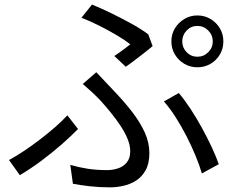

<svg xmlns="http://www.w3.org/2000/svg" viewBox="-20 -785 1040 842"><path d="M779.2 -603.3Q779.2 -575.8 798.6 -556Q817.9 -536.2 845.4 -536.2Q873.5 -536.2 893.3 -556Q913.1 -575.8 913.1 -603.3Q913.1 -631.1 893.3 -651.2Q873.5 -671.3 845.4 -671.3Q817.9 -671.3 798.6 -651.2Q779.2 -631.1 779.2 -603.3ZM731.6 -603.3Q731.6 -635.2 747.1 -660.8Q762.6 -686.3 788.5 -701.8Q814.5 -717.3 845.4 -717.3Q877 -717.3 903.1 -701.8Q929.1 -686.3 944.3 -660.8Q959.5 -635.2 959.5 -603.3Q959.5 -571.7 944.3 -545.9Q929.1 -520.2 903.1 -505Q877 -489.9 845.4 -489.9Q814.5 -489.9 788.5 -505Q762.6 -520.2 747.1 -545.9Q731.6 -571.7 731.6 -603.3ZM481.3 -539.4Q501.4 -552.7 520.7 -567.1Q540.1 -581.5 551.3 -590.4Q529.7 -608.2 493.8 -629.5Q457.9 -650.8 416.9 -671.5Q375.9 -692.2 337.3 -707.2L383.4 -765Q422.1 -749.4 467.9 -727.1Q513.7 -704.8 557.4 -680.7Q601 -656.5 630.3 -634.3L649.3 -582.8Q640.5 -575 626.3 -563.9Q612.1 -552.7 595.4 -539.8Q578.7 -526.9 562.3 -514.5Q545.9 -502.1 531.7 -492.3ZM288.3 -61.8Q326.4 -51 364.6 -45Q402.8 -39 449.9 -39Q473.2 -39 496.5 -46.3Q519.8 -53.5 535.5 -71.9Q551.1 -90.3 551.1 -122.3Q551.1 -147.6 539.2 -176.5Q527.3 -205.5 507.8 -234.5Q488.4 -263.6 466.1 -291Q443.8 -318.5 423.1 -341.3Q406.8 -359.1 385.4 -379.1Q363.9 -399 343 -416.8L402.3 -468.2Q420.6 -449.1 439.2 -429.3Q457.9 -409.5 475.5 -390.7Q522.5 -342 558.4 -295.7Q594.4 -249.4 614.8 -204.2Q635.1 -159 635.1 -113.9Q635.1 -68 618.6 -38.4Q602.1 -8.8 576.1 7.4Q550.2 23.7 520 30.1Q489.9 36.6 463.2 36.6Q415.4 36.6 374.4 31.9Q333.5 27.3 299.7 20.9ZM865.3 -24.4Q854.9 -60.4 837.2 -102.9Q819.6 -145.5 797.3 -188.9Q774.9 -232.2 749.9 -271.5Q724.9 -310.7 698.7 -340.1L764.2 -377.1Q789.8 -346.7 815.9 -306.9Q841.9 -267.1 865.7 -223.9Q889.5 -180.6 908.7 -139.3Q927.9 -97.9 939.5 -65ZM322.2 -219.3Q293.4 -189.7 252.4 -153.5Q211.3 -117.3 163.5 -81.5Q115.7 -45.7 67 -16.8L19.5 -83.2Q50.7 -100 86.3 -123.8Q121.9 -147.6 157.1 -174.7Q192.4 -201.8 223.3 -228.9Q254.2 -256 275.4 -279.2Z"/></svg>

Font: Noto Sans SC Thin
Style: Regular
Weight: 100
Designer: Ryoko NISHIZUKA 西塚涼子 (kana, bopomofo & ideographs); Paul D. Hunt (Latin, Greek & Cyrillic); Sandoll Communications 산돌커뮤니
Foundry: Adobe
Version: Version 2.004-H2;hotconv 1.0.118;makeotfexe 2.5.65603